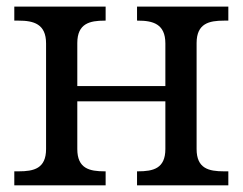

<svg xmlns="http://www.w3.org/2000/svg" viewBox="-20 -556 728 576"><path d="M665 -536.1H391.1V-494.1H394C438.5 -494.1 476.1 -484.4 476.1 -425.8V-297.9H211.9V-426.8C211.9 -485.8 249.5 -494.1 293.9 -494.1H296.9V-536.1H22.9V-494.1H36.1C80.6 -494.1 118.2 -484.4 118.2 -425.8V-108.9C118.2 -50.3 81.5 -42 36.1 -42H22.9V0H296.9V-42H293.9C248.5 -42 211.9 -50.3 211.9 -108.9V-252H476.1V-108.9C476.1 -50.3 439.5 -42 394 -42H391.1V0H665V-42H651.9C606.4 -42 569.8 -50.3 569.8 -108.9V-426.8C569.8 -485.8 607.4 -494.1 651.9 -494.1H665Z"/></svg>

Font: The Erased English
Style: Regular
Weight: 400
Designer: Monotype Design team + ligartures altered by 180 Amsterdam
Foundry: Monotype Imaging Inc.
Version: Version 1.030;Glyphs 3.1.2 (3151)